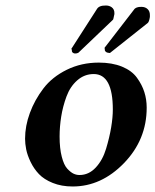

<svg xmlns="http://www.w3.org/2000/svg" viewBox="-20 -673 569 703"><path d="M198.2 -172.9Q198.2 -129.9 206.1 -99.4Q213.9 -68.8 226.3 -55.4Q238.8 -42 249.3 -37.1Q259.8 -32.2 271 -32.2Q305.2 -32.2 330.6 -59.6Q356 -86.9 368.4 -128.4Q380.9 -169.9 387 -206.5Q393.1 -243.2 393.1 -272Q393.1 -401.9 323.2 -401.9Q289.1 -401.9 262.9 -378.9Q236.8 -356 223.4 -319.6Q210 -283.2 204.1 -246.1Q198.2 -209 198.2 -172.9ZM71.8 -165Q71.8 -211.9 89.4 -259.5Q106.9 -307.1 138.9 -349.1Q170.9 -391.1 224.4 -417.5Q277.8 -443.8 341.8 -443.8Q390.6 -443.8 426.8 -429Q462.9 -414.1 481.4 -388.4Q500 -362.8 508.5 -335.9Q517.1 -309.1 517.1 -278.8Q517.1 -161.6 434.1 -75.9Q351.1 9.8 246.1 9.8Q205.1 9.8 173.1 -3.2Q141.1 -16.1 122.6 -35.6Q104 -55.2 92 -80.1Q80.1 -105 75.9 -126Q71.8 -147 71.8 -165ZM521 -639.2Q528.8 -631.3 528.8 -618.2V-610.8Q525.9 -592.8 521 -588.9L383.8 -480Q383.8 -479 380.9 -479Q379.9 -479 377.9 -479.5Q376 -480 375 -480Q371.1 -480 366.9 -483.9Q362.8 -487.8 363.8 -493.2Q363.8 -494.1 363.3 -495.1Q362.8 -496.1 362.8 -497.1V-498L470.2 -637.2Q477.1 -648.4 498 -647.9Q512.2 -647.9 521 -639.2ZM388.2 -647Q399.4 -639.2 398.9 -624Q398.9 -619.1 397.9 -617.2Q395 -602.1 394 -601.1L267.1 -480Q262.2 -477.1 254.9 -477.1Q250 -477.1 246.1 -480.5Q242.2 -483.9 243.2 -490.2Q244.1 -490.2 242.2 -492.2Q240.2 -494.1 241.2 -494.1L335 -640.1Q342.8 -653.3 368.2 -652.8Q379.4 -652.8 388.2 -647Z"/></svg>

Font: Linux Libertine O
Style: Semibold Italic
Weight: 600
Italic angle: -11.5°
Designer: Philipp H. Poll
Foundry: Philipp H. Poll
Version: Version 5.1.2